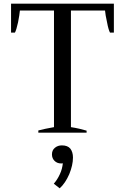

<svg xmlns="http://www.w3.org/2000/svg" viewBox="-20 -720 679 1042"><path d="M188 -12C188 -12 188 0 188 0C188 0 450 0 450 0C450 0 450 -11 450 -11C426 -18 398 -25 365 -30C365 -30 365 -663 365 -663C365 -663 550 -663 550 -663C551 -648 555 -626 561 -599C566 -571 572 -552 577 -543C577 -543 598 -543 598 -543C598 -543 598 -700 598 -700C598 -700 40 -700 40 -700C40 -700 40 -543 40 -543C40 -543 61 -543 61 -543C66 -552 72 -571 78 -599C83 -626 87 -648 88 -663C88 -663 273 -663 273 -663C273 -663 273 -30 273 -30C239 -24 211 -18 188 -12ZM272 277C272 277 304 302 304 302C325 283 342 257 356 225C369 193 376 163 376 135C376 115 371 99 362 87C352 75 337 69 316 69C301 69 289 73 278 82C267 91 262 103 262 118C262 133 267 144 276 153C285 162 297 167 311 167C316 167 319 167 321 166C319 186 314 206 305 225C296 245 285 262 272 277Z"/></svg>

Font: BUSH 25 TRIRONG
Style: Regular
Weight: 400
Designer: Katatrad Team
Foundry: CadsonDemak